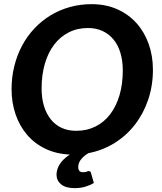

<svg xmlns="http://www.w3.org/2000/svg" viewBox="-20 -754 796 946"><path d="M416.5 89Q426.5 89 428 97.5L442.5 147.5Q425 158.5 400.5 165.8Q376 173 349 173Q303.5 173 281 154.2Q258.5 135.5 258.5 106.5Q258.5 80.5 274.2 55.2Q290 30 324 7.5Q257 4.5 203.8 -21Q150.5 -46.5 113.5 -89.8Q76.5 -133 56.8 -190.5Q37 -248 37 -314.5Q37 -374 50.5 -428.2Q64 -482.5 88.8 -529Q113.5 -575.5 149 -613.2Q184.5 -651 228.2 -677.8Q272 -704.5 323.2 -719Q374.5 -733.5 431 -733.5Q501.5 -733.5 557.5 -708.5Q613.5 -683.5 652.5 -640Q691.5 -596.5 712.5 -537.5Q733.5 -478.5 733.5 -410.5Q733.5 -331.5 710 -262.5Q686.5 -193.5 644.5 -139.5Q602.5 -85.5 544.2 -49.2Q486 -13 416 0.5Q395.5 12 380.5 29.8Q365.5 47.5 365.5 69.5Q365.5 81 371 87.8Q376.5 94.5 388 94.5Q395.5 94.5 399.8 93.8Q404 93 407 91.8Q410 90.5 412 89.8Q414 89 416.5 89ZM585 -407Q585 -454 573.5 -492.8Q562 -531.5 539.8 -558.8Q517.5 -586 485.8 -601Q454 -616 413.5 -616Q361 -616 318.8 -594.5Q276.5 -573 246.8 -534Q217 -495 201 -440Q185 -385 185 -318Q185 -270.5 196.5 -232.2Q208 -194 229.8 -166.5Q251.5 -139 283.2 -124.2Q315 -109.5 355.5 -109.5Q408 -109.5 450.5 -130.8Q493 -152 522.8 -191Q552.5 -230 568.8 -284.8Q585 -339.5 585 -407Z"/></svg>

Font: Lato Heavy
Style: Italic
Weight: 800
Italic angle: -7°
Designer: Lukasz Dziedzic
Foundry: tyPoland Lukasz Dziedzic
Version: Version 2.007; 2014-02-27